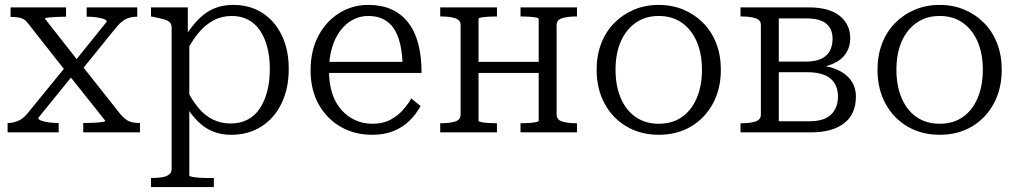

<svg xmlns="http://www.w3.org/2000/svg" viewBox="-20 -539 4144 782"><path d="M550 0H319V-38H321Q342 -38 362.5 -39Q383 -40 396 -42Q409 -44 409 -47L257 -238L253 -242L94 -444Q86 -455 76.5 -460.5Q67 -466 54.5 -468Q42 -470 24 -470H23V-509H249V-471H247Q228 -471 208 -470Q188 -469 175.5 -467.5Q163 -466 163 -463L305 -282L309 -278L472 -72Q483 -60 493 -52.5Q503 -45 516.5 -41.5Q530 -38 549 -38H550ZM11 0V-38H12Q34 -38 54.5 -47Q75 -56 91 -76L247 -267L282 -239L136 -59Q136 -52 148.5 -47.5Q161 -43 179.5 -40.5Q198 -38 217 -38H219V0ZM308 -248 278 -281 415 -451Q415 -457 403 -461.5Q391 -466 373 -468.5Q355 -471 336 -471H333V-509H539V-471H538Q521 -471 507 -467Q493 -463 480 -453.5Q467 -444 453 -427Z M851 223H595V186H597Q621 186 639.5 183Q658 180 668.5 172Q679 164 679 150V-426Q679 -441 671 -448.5Q663 -456 647 -460.5Q631 -465 606 -470L595 -472V-509H745V-381L751 -373V176Q751 179 764 181.5Q777 184 794 185Q811 186 824 186H851ZM922 10Q880 10 847 -3.5Q814 -17 786.5 -44Q759 -71 734 -112L737 -181Q760 -134 786.5 -101.5Q813 -69 846.5 -52.5Q880 -36 919 -36Q958 -36 988 -51.5Q1018 -67 1038 -97Q1058 -127 1068.5 -167.5Q1079 -208 1079 -258Q1079 -307 1068.5 -347Q1058 -387 1038.5 -415.5Q1019 -444 990 -459Q961 -474 924 -474Q883 -474 849.5 -456Q816 -438 788.5 -405Q761 -372 737 -324L734 -390Q761 -433 789.5 -461.5Q818 -490 852 -504.5Q886 -519 930 -519Q998 -519 1048.5 -486.5Q1099 -454 1127.5 -395.5Q1156 -337 1156 -258Q1156 -179 1127 -118.5Q1098 -58 1045 -24Q992 10 922 10Z M1320 -251Q1320 -199 1333 -159Q1346 -119 1370.5 -91.5Q1395 -64 1427 -49.5Q1459 -35 1497 -35Q1540 -35 1570.5 -51.5Q1601 -68 1621.5 -91.5Q1642 -115 1655 -138L1693 -107Q1675 -74 1648 -47.5Q1621 -21 1583.5 -5.5Q1546 10 1495 10Q1425 10 1368.5 -22Q1312 -54 1278.5 -113Q1245 -172 1245 -253Q1245 -332 1276 -391.5Q1307 -451 1360.5 -485Q1414 -519 1480 -519Q1533 -519 1573 -501.5Q1613 -484 1641 -449Q1669 -414 1683 -362.5Q1697 -311 1697 -242H1301V-287H1644L1620 -268Q1619 -320 1610 -359Q1601 -398 1584 -423Q1567 -448 1541 -461Q1515 -474 1480 -474Q1446 -474 1417 -458.5Q1388 -443 1366 -414Q1344 -385 1332 -343.5Q1320 -302 1320 -251Z M1856 -73V-437Q1856 -458 1833.5 -465Q1811 -472 1775 -472H1773V-509H2004V-472H2001Q1987 -472 1970 -471Q1953 -470 1941 -468Q1929 -466 1929 -462V-47Q1929 -44 1941 -41.5Q1953 -39 1970 -38Q1987 -37 2001 -37H2004V0H1773V-37H1775Q1811 -37 1833.5 -44Q1856 -51 1856 -73ZM2174 -47V-462Q2174 -466 2162 -468Q2150 -470 2133 -471Q2116 -472 2102 -472H2100V-509H2330V-472H2328Q2293 -472 2270 -465Q2247 -458 2247 -437V-73Q2247 -51 2270 -44Q2293 -37 2328 -37H2330V0H2100V-37H2102Q2116 -37 2133 -38Q2150 -39 2162 -41.5Q2174 -44 2174 -47ZM1906 -242V-287H2206V-242Z M2916 -255Q2916 -177 2883.5 -117Q2851 -57 2794 -23.5Q2737 10 2663 10Q2590 10 2532.5 -23.5Q2475 -57 2442.5 -117Q2410 -177 2410 -255Q2410 -313 2428.5 -361.5Q2447 -410 2481.5 -445Q2516 -480 2562 -499.5Q2608 -519 2663 -519Q2718 -519 2764 -499.5Q2810 -480 2844.5 -445Q2879 -410 2897.5 -361.5Q2916 -313 2916 -255ZM2487 -255Q2487 -189 2508.5 -139Q2530 -89 2569.5 -62Q2609 -35 2663 -35Q2718 -35 2757 -62Q2796 -89 2817.5 -139Q2839 -189 2839 -255Q2839 -321 2817.5 -370Q2796 -419 2757 -446.5Q2718 -474 2663 -474Q2609 -474 2569.5 -446.5Q2530 -419 2508.5 -370Q2487 -321 2487 -255Z M2996 -509H3273Q3357 -509 3400 -474.5Q3443 -440 3443 -382Q3443 -348 3425 -321Q3407 -294 3371 -278.5Q3335 -263 3282 -262L3312 -284V-254L3287 -276Q3343 -274 3383 -258Q3423 -242 3444.5 -213.5Q3466 -185 3466 -146Q3466 -74 3418 -37Q3370 0 3285 0H2996V-37H2998Q3034 -37 3056.5 -44Q3079 -51 3079 -73V-437Q3079 -458 3056.5 -465Q3034 -472 2998 -472H2996ZM3152 -45H3275Q3337 -45 3365 -72.5Q3393 -100 3393 -146Q3393 -193 3362.5 -219Q3332 -245 3265 -245H3139V-288H3262Q3301 -288 3325.5 -300Q3350 -312 3360.5 -333Q3371 -354 3371 -381Q3371 -421 3345.5 -442.5Q3320 -464 3263 -464H3152Z M4060 -255Q4060 -177 4027.5 -117Q3995 -57 3938 -23.5Q3881 10 3807 10Q3734 10 3676.5 -23.5Q3619 -57 3586.5 -117Q3554 -177 3554 -255Q3554 -313 3572.5 -361.5Q3591 -410 3625.5 -445Q3660 -480 3706 -499.5Q3752 -519 3807 -519Q3862 -519 3908 -499.5Q3954 -480 3988.5 -445Q4023 -410 4041.5 -361.5Q4060 -313 4060 -255ZM3631 -255Q3631 -189 3652.5 -139Q3674 -89 3713.5 -62Q3753 -35 3807 -35Q3862 -35 3901 -62Q3940 -89 3961.5 -139Q3983 -189 3983 -255Q3983 -321 3961.5 -370Q3940 -419 3901 -446.5Q3862 -474 3807 -474Q3753 -474 3713.5 -446.5Q3674 -419 3652.5 -370Q3631 -321 3631 -255Z"/></svg>

Font: Roboto Serif 36pt Light
Style: Regular
Weight: 300
Designer: Greg Gazdowicz
Foundry: Commercial Type
Version: Version 1.008